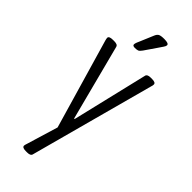

<svg xmlns="http://www.w3.org/2000/svg" viewBox="-295 -756 1003 1003"><g transform="rotate(45 206.0 -255.0)"><path d="M151 208Q124 208 124 194Q124 191 125.5 186Q127 181 128 178L181 3L36 -495Q35 -499 34 -503.5Q33 -508 33 -511Q33 -525 62 -525H72Q83 -525 90.5 -522Q98 -519 100 -511L209 -91H213L313 -511Q316 -525 341 -525H351Q378 -525 378 -511Q378 -503 375 -495L189 194Q186 208 161 208ZM172 -576Q156 -576 156 -586Q156 -592 160 -602.5Q164 -613 168 -621L198 -692Q204 -707 213.5 -712.5Q223 -718 249 -718Q282 -718 282 -705Q282 -698 275 -688Q268 -678 256 -660L212 -596Q202 -582 194.5 -579Q187 -576 172 -576Z"/></g></svg>

Font: Asap Condensed Light
Style: Regular
Weight: 300
Width: 3
Designer: Pablo Cosgaya
Foundry: Omnibus-Type
Version: Version 3.001; ttfautohint (v1.8.4.7-5d5b)